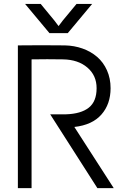

<svg xmlns="http://www.w3.org/2000/svg" viewBox="-20 -966 641 986"><path d="M142.1 0H71.8V-732.9Q192.4 -734.4 313 -732.9Q361.3 -731.9 403.8 -716.8Q446.3 -701.7 478.5 -674.1Q510.7 -646.5 529.3 -605Q547.9 -563.5 547.9 -513.2Q547.9 -431.2 500.7 -377.7Q453.6 -324.2 361.8 -314L564 0H480L237.8 -378.9H317.9Q396 -381.3 436 -413.1Q476.1 -444.8 476.1 -513.2Q476.1 -578.6 428.7 -619.1Q381.3 -659.7 304.2 -661.1Q222.2 -662.6 142.1 -661.1ZM108.9 -945.8H189L259.8 -859.9L280.8 -832L301.8 -859.9L373 -945.8H453.1L328.1 -795.9H233.9Z"/></svg>

Font: Kreadon
Style: Regular
Weight: 400
Designer: kohakuno
Foundry: StudioGnu
Version: Version 1.000;Glyphs 3.1.2 (3151)